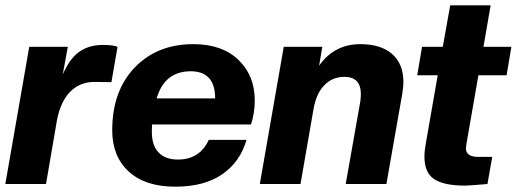

<svg xmlns="http://www.w3.org/2000/svg" viewBox="-21 -692 1943 722"><path d="M152 0H-1L89 -516H234L215 -412Q241 -472 277.5 -497.5Q314 -523 365 -523Q405 -523 421 -516L398 -383L335 -384Q279 -384 242.5 -346.5Q206 -309 193 -239Z M638 10Q525 10 463 -47Q401 -104 401 -202Q401 -350 485.5 -438Q570 -526 706 -526Q814 -526 875.5 -467Q937 -408 937 -314Q937 -268 923 -224H551Q550 -214 550 -195Q550 -145 575.5 -118.5Q601 -92 648 -92Q730 -92 764 -166H906Q882 -83 814.5 -36.5Q747 10 638 10ZM696 -424Q598 -424 568 -322H788Q788 -424 696 -424Z M1432 0H1279L1334 -311Q1336 -329 1336 -338Q1336 -403 1274 -403Q1229 -403 1198.5 -371.5Q1168 -340 1158 -282L1109 0H956L1046 -516H1191L1179 -445Q1236 -526 1334 -526Q1411 -526 1453.5 -489Q1496 -452 1496 -383Q1496 -369 1492 -341Z M1728 6Q1648 6 1611.5 -18.5Q1575 -43 1575 -103Q1575 -125 1581 -157L1625 -409H1548L1566 -516H1644L1672 -672H1824L1797 -516H1902L1884 -409H1778L1733 -151Q1731 -139 1731 -135Q1731 -102 1777 -102H1830L1812 0Q1740 6 1728 6Z"/></svg>

Font: Creato Display ExtraBold
Style: Italic
Weight: 800
Italic angle: -10°
Version: Version 1.000